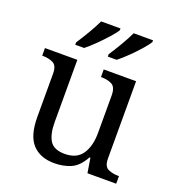

<svg xmlns="http://www.w3.org/2000/svg" viewBox="-139 -877 913 998"><g transform="rotate(20 317.5 -378.0)"><path d="M273 10Q194 10 151 -36.5Q108 -83 108 -186V-426Q108 -470 83.5 -482Q59 -494 26 -494H23V-536H202V-191Q202 -126 224 -90Q246 -54 307 -54Q373 -54 403 -98.5Q433 -143 433 -216V-422Q433 -469 409 -481.5Q385 -494 351 -494H348V-536H527V-109Q527 -65 551.5 -53.5Q576 -42 609 -42H612V0H453L440 -81H435Q404 -25 363 -7.5Q322 10 273 10ZM345 -619Q366 -651 390 -691.5Q414 -732 430 -766H537V-756Q527 -739 501.5 -710Q476 -681 446.5 -652.5Q417 -624 394 -606H345ZM165 -619Q186 -651 210 -691.5Q234 -732 250 -766H357V-756Q347 -739 321 -710Q295 -681 266 -652.5Q237 -624 214 -606H165Z"/></g></svg>

Font: Noto Serif Test
Style: Regular
Weight: 400
Version: Version 1.000